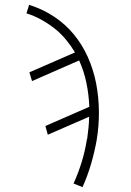

<svg xmlns="http://www.w3.org/2000/svg" viewBox="-20 -548 540 791"><path d="M320 223 283 208Q303 164 317 118Q331 72 338 26L339 25Q342 2 344.5 -21Q347 -44 347 -67L177 7L167 -29L348 -108Q346 -158 336 -206.5Q326 -255 306 -299L112 -214L101 -250L289 -332Q272 -360 251.5 -385Q231 -410 205 -430.5Q179 -451 150 -467Q121 -483 89 -493L100 -528Q155 -511 202 -480Q249 -449 284 -406.5Q319 -364 342 -312.5Q365 -261 376 -204.5Q387 -148 387.5 -88.5Q388 -29 378 31Q369 80 355 128Q341 176 320 223Z"/></svg>

Font: Iosevka Extralight
Style: Italic
Weight: 200
Italic angle: -9°
Monospace: yes
Designer: Belleve Invis
Foundry: Belleve Invis
Version: Version 32.5.0; ttfautohint (v1.8.4)